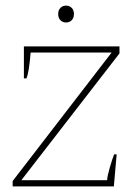

<svg xmlns="http://www.w3.org/2000/svg" viewBox="-20 -663 470 683"><path d="M187 -613Q187 -627 195 -635Q203 -643 215 -643Q227 -643 235 -635Q243 -627 243 -613Q243 -599 235 -591Q227 -583 215 -583Q203 -583 195 -591Q187 -599 187 -613ZM25 -19 377 -476H89Q83 -404 74 -384H65V-498H405V-473L56 -22H361Q362 -38 371 -68.5Q380 -99 386 -114H395L385 0H25Z"/></svg>

Font: Trirong Thin
Style: Regular
Weight: 250
Designer: Katatrad Team
Foundry: CadsonDemak
Version: Version 1.001